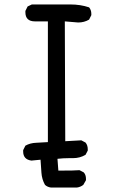

<svg xmlns="http://www.w3.org/2000/svg" viewBox="-20 -756 540 862"><path d="M325 86H209Q193 84 182 74Q168 49 166 19.5Q164 -10 162 -39L121 -35Q84 -40 84 -76V-82L94 -102Q115 -114 142.5 -115Q170 -116 195 -118V-660H137Q94 -660 94 -701V-707L104 -727L123 -736H296Q341 -736 380 -723Q390 -711 390 -694V-688L380 -668Q358 -655 331 -655L271 -660L273 -122L345 -126L364 -116Q374 -104 374 -86V-80L364 -61Q339 -46 308 -46H290Q264 -46 238 -43L242 10Q319 10 337 8L356 18Q366 29 366 47V53L354 74Q341 84 325 86Z"/></svg>

Font: Xiaolai SC
Style: Regular
Weight: 400
Designer: Nozomi Seto 瀬戸のぞみ
Version: Version 3.11;December 4, 2020;FontCreator 13.0.0.2613 64-bit